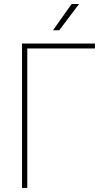

<svg xmlns="http://www.w3.org/2000/svg" viewBox="-20 -925 523 945"><path d="M447.3 -710.9V-686.5H114.3V0H88.4V-710.9ZM240.7 -775.9 332.5 -905.3H369.1L271.5 -775.9Z"/></svg>

Font: Roboto Condensed Thin
Style: Regular
Weight: 250
Width: 3
Designer: Christian Robertson
Foundry: Google
Version: Version 3.009; 2024